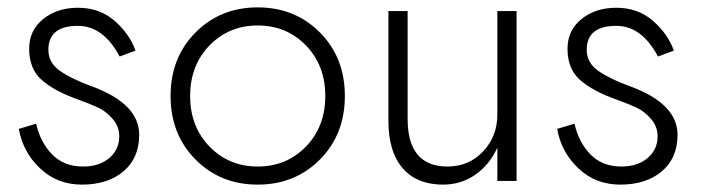

<svg xmlns="http://www.w3.org/2000/svg" viewBox="-20 -490 1901 520"><path d="M78 -155Q89 -105 121 -72Q153 -39 205 -39Q249 -39 276 -62Q303 -85 303 -121Q303 -147 285.5 -167.5Q268 -188 247 -198Q226 -208 190 -221Q128 -243 93.5 -273Q59 -303 59 -358Q59 -408 97 -438.5Q135 -469 191 -469Q250 -469 290.5 -433.5Q331 -398 347 -353L304 -337Q260 -420 191 -420Q111 -420 111 -355Q111 -320 142.5 -298Q174 -276 229 -256Q357 -209 357 -125Q357 -62 314.5 -26Q272 10 202 10Q135 10 88.5 -34Q42 -78 31 -141Z M547.5 -367Q495 -313 495 -230Q495 -147 547.5 -93Q600 -39 678 -39Q756 -39 808.5 -93Q861 -147 861 -230Q861 -313 808.5 -367Q756 -421 678 -421Q600 -421 547.5 -367ZM509.5 -58Q442 -126 442 -230Q442 -334 509.5 -402Q577 -470 678 -470Q779 -470 846.5 -402Q914 -334 914 -230Q914 -126 846.5 -58Q779 10 678 10Q577 10 509.5 -58Z M1084 -168Q1084 -39 1192 -39Q1250 -39 1288.5 -80Q1327 -121 1327 -180V-460H1379V0H1327V-90Q1306 -44 1267.5 -17Q1229 10 1180 10Q1109 10 1070.5 -34.5Q1032 -79 1032 -162V-460H1084Z M1536 -155Q1547 -105 1579 -72Q1611 -39 1663 -39Q1707 -39 1734 -62Q1761 -85 1761 -121Q1761 -147 1743.5 -167.5Q1726 -188 1705 -198Q1684 -208 1648 -221Q1586 -243 1551.5 -273Q1517 -303 1517 -358Q1517 -408 1555 -438.5Q1593 -469 1649 -469Q1708 -469 1748.5 -433.5Q1789 -398 1805 -353L1762 -337Q1718 -420 1649 -420Q1569 -420 1569 -355Q1569 -320 1600.5 -298Q1632 -276 1687 -256Q1815 -209 1815 -125Q1815 -62 1772.5 -26Q1730 10 1660 10Q1593 10 1546.5 -34Q1500 -78 1489 -141Z"/></svg>

Font: Renner* Light
Style: Light
Weight: 300
Version: Version 003.000 ; ttfautohint (v0.97) -l 8 -r 50 -G 200 -x 1